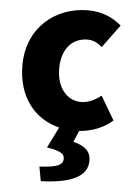

<svg xmlns="http://www.w3.org/2000/svg" viewBox="-58 -626 653 946"><g transform="rotate(5 268.5 -153.5)"><path d="M180 276C326 271 410 235 410 155C410 107 380 83 323 69L347 13C402 9 462 -10 511 -53L442 -170C413 -147 379 -130 343 -130C274 -130 222 -190 222 -285C222 -379 271 -439 350 -439C374 -439 396 -430 422 -409L505 -522C462 -559 408 -583 339 -583C180 -583 40 -473 40 -285C40 -127 126 -25 247 5L196 108C266 118 283 134 283 155C283 188 255 200 167 205Z"/></g></svg>

Font: Noto Sans KR Black
Style: Regular
Weight: 900
Designer: Ryoko NISHIZUKA 西塚涼子 (kana, bopomofo & ideographs); Paul D. Hunt (Latin, Greek & Cyrillic); Sandoll Communications 산돌커뮤니
Foundry: Adobe
Version: Version 2.004;hotconv 1.0.118;makeotfexe 2.5.65603